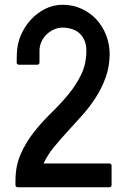

<svg xmlns="http://www.w3.org/2000/svg" viewBox="-20 -798 528 807"><path d="M45 -21V-37Q45 -101 67 -150.5Q89 -200 122 -242Q155 -284 194 -322Q233 -360 266 -399.5Q299 -439 321 -484Q343 -529 343 -585Q343 -611 334.5 -629.5Q326 -648 312.5 -659.5Q299 -671 280.5 -676.5Q262 -682 243 -682Q224 -682 206.5 -674Q189 -666 175.5 -653Q162 -640 154 -622Q146 -604 146 -585V-536Q146 -526 136 -526H60Q50 -526 50 -536L51 -574Q52 -613 67.5 -649.5Q83 -686 109 -714.5Q135 -743 169.5 -760.5Q204 -778 243 -778Q286 -778 323 -761Q360 -744 386 -715.5Q412 -687 426.5 -649Q441 -611 441 -569Q440 -516 424 -472Q408 -428 383 -389Q358 -350 327 -315Q296 -280 265 -246.5Q234 -213 207 -180Q180 -147 163 -111H439Q449 -111 449 -101V-21Q449 -11 439 -11H55Q45 -11 45 -21Z"/></svg>

Font: Kanalisirung
Style: Regular
Weight: 500
Designer: Peter Wiegel
Foundry: Peter Wiegel
Version: 1.000